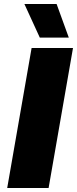

<svg xmlns="http://www.w3.org/2000/svg" viewBox="-20 -940 385 960"><path d="M16 0H223L345 -700H138ZM179 -752H324L263 -920H102Z"/></svg>

Font: Fixel Display 20240404 Black
Style: Italic
Weight: 900
Italic angle: -10°
Designer: AlfaBravo + MacPaw
Foundry: Kyrylo Tkachov, Marchela Mozhyna, Serhii Makarenko, Maria Weinstein, Zakhar Kryvoshyya
Version: Version 1.211;Glyphs 3.2 (3225)